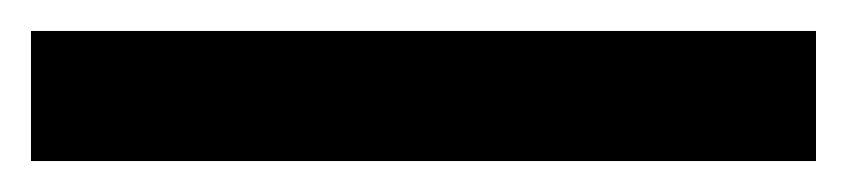

<svg xmlns="http://www.w3.org/2000/svg" viewBox="-20 45 547 124"><path d="M0 149V65H507V149Z"/></svg>

Font: Archivo SemiBold
Style: Regular
Weight: 600
Designer: Hector Gatti
Foundry: Omnibus-Type
Version: Version 2.001